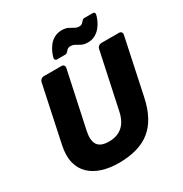

<svg xmlns="http://www.w3.org/2000/svg" viewBox="-204 -1047 1150 1209"><g transform="rotate(-30 371.0 -442.5)"><path d="M311.6 10Q247.6 10 194.1 -6.5Q140.6 -23 104.5 -56.9Q68.4 -90.8 55.1 -142.8Q41.8 -194.9 56.8 -266.6L143.4 -674.5Q145.4 -685.5 154.1 -692.8Q162.9 -700 173.5 -700H302.7Q313.7 -700 319.5 -692.8Q325.2 -685.5 323.2 -674.5L236.2 -268Q222.2 -202.9 243.3 -170.5Q264.4 -138.1 325.4 -138.1Q384.9 -138.1 422.8 -170.5Q460.6 -202.9 474.6 -268L561.6 -674.5Q563.6 -685.5 572.6 -692.8Q581.5 -700 592.1 -700H721.4Q732 -700 737.7 -692.8Q743.5 -685.5 741.5 -674.5L654.9 -266.6Q624.5 -123.5 541.8 -56.8Q459.1 10 311.6 10ZM522.5 -745Q495.1 -745 477.5 -753.8Q459.9 -762.6 445.7 -771.4Q431.5 -780.2 413.7 -780.2Q398.4 -780.2 390.2 -772.9Q382.1 -765.6 375.7 -757.8Q369.2 -750 358.2 -750H298.3Q291.3 -750 287.1 -755.3Q283 -760.6 284 -767.2Q287.3 -783.1 296.5 -804.9Q305.8 -826.7 321.3 -847.3Q336.9 -867.9 360.6 -881.2Q384.4 -894.6 415.6 -894.6Q443.4 -894.6 461 -885.8Q478.6 -877 492.9 -868.2Q507.2 -859.4 524.4 -859.4Q540.1 -859.4 548.2 -867.2Q556.4 -875 562.6 -882.5Q568.9 -890 579.9 -890H639.9Q648.5 -890 652.1 -884.7Q655.7 -879.4 654.1 -872.1Q650.9 -856.2 641.6 -834.7Q632.4 -813.2 616.3 -792.7Q600.2 -772.1 577 -758.6Q553.7 -745 522.5 -745Z"/></g></svg>

Font: Rubik Light
Style: Italic
Weight: 300
Italic angle: -12°
Designer: Hubert and Fischer
Foundry: Hubert and Fischer
Version: Version 2.300;gftools[0.9.30]